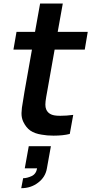

<svg xmlns="http://www.w3.org/2000/svg" viewBox="-20 -738 504 1058"><path d="M240.5 -236.5Q239.5 -227.5 234.5 -203Q230 -177.5 230 -161.8Q230 -146 234.5 -135.5Q247.5 -104.5 289.5 -101Q293.5 -100.5 299.2 -100.2Q305 -100 313.5 -100Q329.5 -100 347 -101.2Q364.5 -102.5 383.5 -105L364.5 0Q328 9.5 275 9.5Q238.5 9.5 209.5 4Q171 -2 147.5 -18.2Q124 -34.5 108.5 -66.5Q98 -88.5 98.5 -115Q99 -141.5 106.5 -180L114.5 -230L156 -464.5H54L71 -562.5H173L201 -718.5H326L298 -562.5H463.5L447 -464.5H281ZM138.5 67.5H260.5L238.5 189.5Q230.5 238 190 268.5Q150.5 299 97 299L107.5 244Q128.5 244 154 232.5Q179 221 184.5 189.5H116.5Z"/></svg>

Font: Russisch Sans
Style: Bold Italic
Weight: 700
Italic angle: -10°
Designer: Michael Sharanda (font) & Cristiano Sobral (main changes)
Foundry: Michael Sharanda
Version: Version 2.00;September 8, 2020;FontCreator 13.0.0.2681 64-bi